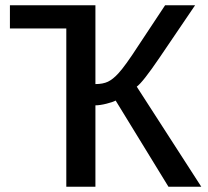

<svg xmlns="http://www.w3.org/2000/svg" viewBox="-20 -708 788 728"><path d="M341.8 -308.6V0H231.4V-600.1H17.6V-688H341.8V-389.2Q370.1 -389.2 389.2 -398.2Q408.2 -407.2 428.7 -429.7Q454.6 -457.5 505.4 -536.1L606 -688H719.7L584.5 -488.8Q521.5 -396 498.5 -379.4L743.2 0H618.7L418.5 -326.7Q407.7 -320.8 383.3 -314.7Q358.9 -308.6 341.8 -308.6Z"/></svg>

Font: Arimo Medium
Style: Regular
Weight: 500
Designer: Steve Matteson
Foundry: Monotype Imaging Inc.
Version: Version 1.33